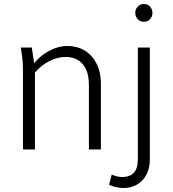

<svg xmlns="http://www.w3.org/2000/svg" viewBox="-20 -748 865 961"><path d="M84 -510H139L151 -432Q182 -470 227 -494Q272 -518 318 -518Q364 -518 401.5 -496.5Q439 -475 462 -432Q485 -389 485 -325V0H425V-320Q425 -372 409.5 -403Q394 -434 368 -448.5Q342 -463 310 -463Q268 -463 227.5 -442.5Q187 -422 155 -385V0H95V-388Q95 -413 94 -431Q93 -449 90 -471ZM526 177 539 126Q553 132 566.5 135Q580 138 594 138Q629 138 649.5 117Q670 96 670 47V-510H730V48Q730 114 693.5 153.5Q657 193 596 193Q580 193 560.5 188.5Q541 184 526 177ZM657 -683Q657 -702 669.5 -715Q682 -728 700 -728Q719 -728 731 -715Q743 -702 743 -683Q743 -665 731 -652Q719 -639 700 -639Q682 -639 669.5 -652Q657 -665 657 -683Z"/></svg>

Font: Radio Canada Light
Style: Regular
Weight: 300
Designer: Charles Daoud, Etienne Aubert Bonn, Alexandre Saumier Demers, Jacques Le Bailly
Foundry: Radio-Canada
Version: Version 2.104;gftools[0.9.28.dev5+ged2979d]